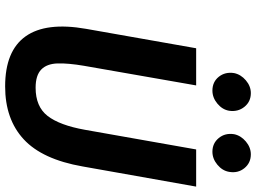

<svg xmlns="http://www.w3.org/2000/svg" viewBox="-144 -833 992 744"><g transform="rotate(90 352.0 -461.0)"><path d="M340.8 -937Q374 -937 394 -912.1Q414.1 -887.2 409.2 -853Q404.8 -826.7 381.6 -807.4Q358.4 -788.1 331.1 -788.1Q297.4 -788.1 277.6 -812.7Q257.8 -837.4 263.2 -872.1Q268.6 -898.4 291.3 -917.7Q314 -937 340.8 -937ZM578.1 -937Q611.3 -937 631.6 -912.1Q651.9 -887.2 646 -853Q641.6 -826.7 618.4 -807.4Q595.2 -788.1 567.9 -788.1Q535.2 -788.1 514.9 -812.7Q494.6 -837.4 500 -872.1Q505.4 -898.4 528.3 -917.7Q551.3 -937 578.1 -937ZM559.1 -725.1H703.1L625 -285.2Q597.7 -128.9 519.8 -56.9Q441.9 15.1 314.9 15.1Q177.2 15.1 120.8 -64.2Q64.5 -143.6 91.8 -298.8L167 -725.1H311L234.9 -290Q224.6 -229.5 225.8 -188Q227.1 -146.5 249.5 -124.8Q272 -103 319.8 -103Q393.1 -103 429.2 -149.4Q465.3 -195.8 482.9 -293.9Z"/></g></svg>

Font: Stilu SemiBold
Style: Italic
Weight: 600
Italic angle: -10°
Designer: Genilson Lima Santos
Foundry: Genilson Lima Santos
Version: Version 1.200;PS 001.200;hotconv 1.0.88;makeotf.lib2.5.64775